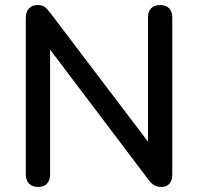

<svg xmlns="http://www.w3.org/2000/svg" viewBox="-20 -732 783 759"><path d="M131 7C161 7 178 -11 178 -43V-536L565 -24C582 -2 594 7 619 7C645 7 661 -11 661 -42V-663C661 -694 644 -712 613 -712C582 -712 565 -694 565 -663V-172L178 -682C161 -704 152 -712 128 -712C100 -712 82 -694 82 -660V-43C82 -11 100 7 131 7Z"/></svg>

Font: Nunito SemiBold
Style: Regular
Weight: 600
Designer: Vernon Adams
Foundry: Vernon Adams
Version: Version 3.602